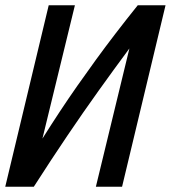

<svg xmlns="http://www.w3.org/2000/svg" viewBox="-23 -713 652 733"><path d="M-3 0 163 -693H263L139 -184Q173 -238 206 -288Q239 -338 273 -386.5Q307 -435 343 -484.5Q379 -534 418.5 -585.5Q458 -637 503 -693H609L443 0H343L471 -528Q411 -447 353 -366Q295 -285 234.5 -195.5Q174 -106 106 0Z"/></svg>

Font: Ubuntu Sans Mono Medium
Style: Italic
Weight: 500
Italic angle: -13.5°
Monospace: yes
Designer: Dalton Maag Ltd
Foundry: Dalton Maag Ltd
Version: Version 1.006